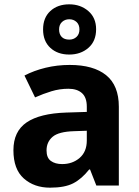

<svg xmlns="http://www.w3.org/2000/svg" viewBox="-20 -857 644 887"><path d="M302 -557Q412 -557 470.5 -509.5Q529 -462 529 -364V0H425L396 -74H392Q357 -30 318 -10Q279 10 211 10Q138 10 90 -32.5Q42 -75 42 -163Q42 -250 103 -291.5Q164 -333 286 -337L381 -340V-364Q381 -407 358.5 -427Q336 -447 296 -447Q256 -447 218 -435.5Q180 -424 142 -407L93 -508Q137 -531 190.5 -544Q244 -557 302 -557ZM323 -251Q251 -249 223 -225Q195 -201 195 -162Q195 -128 215 -113.5Q235 -99 267 -99Q315 -99 348 -127.5Q381 -156 381 -208V-253ZM300 -605Q246 -605 212.5 -636Q179 -667 179 -721Q179 -775 212.5 -806Q246 -837 300 -837Q352 -837 388 -806Q424 -775 424 -722Q424 -667 388.5 -636Q353 -605 300 -605ZM300 -674Q320 -674 333.5 -686.5Q347 -699 347 -721Q347 -743 333.5 -755.5Q320 -768 300 -768Q280 -768 266.5 -755.5Q253 -743 253 -721Q253 -699 265 -686.5Q277 -674 300 -674Z"/></svg>

Font: Noto Sans Medefaidrin
Style: Bold
Weight: 700
Designer: Dalton Maag Ltd
Foundry: Dalton Maag Ltd
Version: Version 1.002; ttfautohint (v1.8.4.7-5d5b)